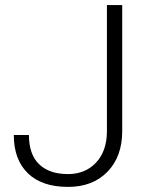

<svg xmlns="http://www.w3.org/2000/svg" viewBox="-20 -731 590 761"><path d="M403.8 -710.9H464.4V-211.4Q464.4 -110.4 406 -50.3Q347.7 9.8 249.5 9.8Q146 9.8 90.3 -44.4Q34.7 -98.6 34.7 -195.8H94.7Q94.7 -118.7 135.3 -79.8Q175.8 -41 249.5 -41Q317.4 -41 360.1 -85.9Q402.8 -130.9 403.8 -208Z"/></svg>

Font: Vazir Thin UI
Style: Thin-UI
Weight: 100
Designer: Saber Rastikerdar
Foundry: Saber Rastikerdar
Version: Version 30.0.0